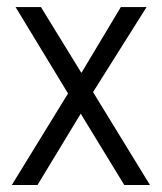

<svg xmlns="http://www.w3.org/2000/svg" viewBox="-20 -527 461 547"><path d="M334 0 210 -203.1 86.9 0H13.7L173.8 -260.7L24.4 -506.8H96.7L211.9 -319.3L324.2 -506.8H397.5L245.1 -264.6L407.2 0Z"/></svg>

Font: Dinish
Style: Regular
Weight: 400
Designer: Bert Driehuis
Foundry: Playbeing
Version: Version 3.006; git-39231f3c-release